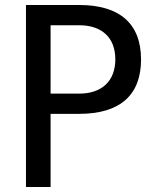

<svg xmlns="http://www.w3.org/2000/svg" viewBox="-20 -749 642 769"><path d="M84 0H182.6V-293H296.9C460.4 -293 544.9 -367.7 544.9 -510.7C544.9 -654.3 459.5 -729 296.9 -729H84ZM182.6 -374V-647.9H296.9C388.7 -647.9 441.9 -597.7 441.9 -511.2C441.9 -424.8 388.2 -374 296.9 -374Z"/></svg>

Font: Hack
Style: Regular
Weight: 400
Monospace: yes
Designer: Christopher Simpkins
Foundry: Christopher Simpkins
Version: Version 2.010